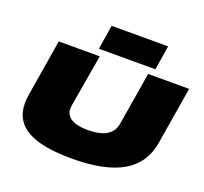

<svg xmlns="http://www.w3.org/2000/svg" viewBox="-153 -1100 1371 1290"><g transform="rotate(20 533.0 -455.0)"><path d="M483 10Q269 10 165.5 -49.5Q62 -109 62 -232Q62 -243 63 -256.5Q64 -270 67 -292L134 -700H427L363 -324Q353 -267 394 -237Q435 -207 521 -207Q693 -207 711 -324L773 -700H1066L999 -292Q974 -138 847 -64Q720 10 483 10ZM404 -746 432 -920H836L808 -746Z"/></g></svg>

Font: Georama ExtraExtended Black
Style: Italic
Weight: 900
Width: 8
Italic angle: -9°
Designer: Jean-Baptiste Levee
Foundry: Production Type
Version: Version 1.000